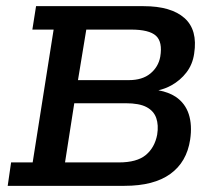

<svg xmlns="http://www.w3.org/2000/svg" viewBox="-20 -603 688 623"><path d="M5 0 16 -76H86L154 -507H85L97 -583H446Q535 -583 578.5 -544.5Q622 -506 610 -429Q605 -394 585 -368Q565 -342 536 -326Q516 -315 494 -310Q527 -304 550 -289Q581 -268 592.5 -232.5Q604 -197 597 -150Q586 -77 532.5 -38.5Q479 0 384 0ZM191 -76H366Q424 -76 453 -100Q482 -124 490 -166Q495 -197 487 -220Q479 -243 455.5 -255.5Q432 -268 388 -268H221ZM233 -343H398Q442 -343 468 -364.5Q494 -386 500 -419Q508 -467 486 -487Q464 -507 405 -507H260Z"/></svg>

Font: Rokkitt SemiBold Medium
Style: Italic
Weight: 500
Italic angle: -9°
Version: Version 3.103